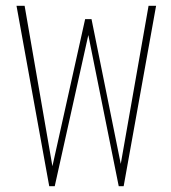

<svg xmlns="http://www.w3.org/2000/svg" viewBox="-20 -643 590 663"><path d="M150 0 37 -623H65L161 -69L274 -577H296L397 -77L493 -623H519L407 0H390L285 -522L169 0Z"/></svg>

Font: Inconsolata SemiExpanded ExtraLight
Style: Regular
Weight: 200
Width: 6
Monospace: yes
Designer: Raph Levien, Cyreal, Brenton Simpson
Foundry: Raph Levien, Cyreal, Google
Version: Version 3.001; ttfautohint (v1.8.2.53-6de2)